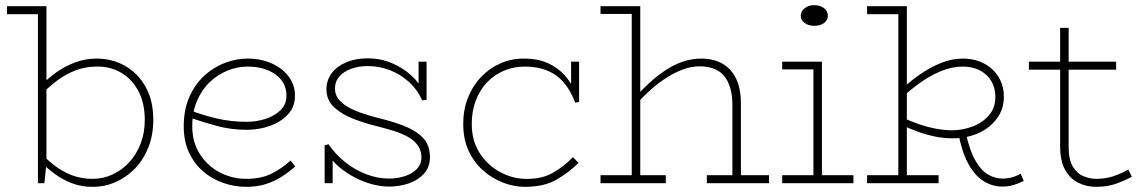

<svg xmlns="http://www.w3.org/2000/svg" viewBox="-20 -710 4425 744"><path d="M7 -655V-686H160V-655ZM355 -483Q415 -483 465 -454.5Q515 -426 544.5 -373Q574 -320 574 -246Q574 -187 555 -139Q536 -91 503 -57Q470 -23 428 -4.5Q386 14 339 14Q295 14 258.5 0Q222 -14 191 -37Q160 -60 133 -87V-121Q160 -93 191 -69Q222 -45 258.5 -31Q295 -17 339 -17Q380 -17 416.5 -34Q453 -51 481 -81.5Q509 -112 525 -153.5Q541 -195 541 -245Q541 -311 516 -357.5Q491 -404 449 -428.5Q407 -453 355 -452Q310 -452 272 -437Q234 -422 202.5 -398.5Q171 -375 143 -347V-383Q167 -407 199 -430Q231 -453 270.5 -468Q310 -483 355 -483ZM127 0V-685H160V-78L152 0Z M934 14Q889 14 845.5 -1Q802 -16 767.5 -45.5Q733 -75 712.5 -119Q692 -163 692 -220Q692 -286 714 -335Q736 -384 772 -417Q808 -450 852 -466.5Q896 -483 939 -483Q991 -483 1032.5 -464.5Q1074 -446 1098.5 -413.5Q1123 -381 1123 -339Q1123 -296 1095.5 -266.5Q1068 -237 1025.5 -222Q983 -207 936 -207Q876 -207 822.5 -221.5Q769 -236 719 -253L718 -282Q768 -263 822 -250.5Q876 -238 936 -238Q973 -238 1008 -249Q1043 -260 1066.5 -282.5Q1090 -305 1090 -339Q1090 -391 1047.5 -421.5Q1005 -452 939 -452Q901 -452 863 -437Q825 -422 794 -393Q763 -364 744 -320.5Q725 -277 725 -220Q725 -158 755 -112Q785 -66 832.5 -41.5Q880 -17 934 -17Q992 -17 1032 -37Q1072 -57 1106 -88L1124 -65Q1099 -43 1071 -25Q1043 -7 1009.5 3.5Q976 14 934 14Z M1488 13Q1452 13 1413.5 1.5Q1375 -10 1341 -30Q1307 -50 1282.5 -73.5Q1258 -97 1249 -121L1269 -99V0H1238V-147L1253 -151Q1279 -113 1316 -83Q1353 -53 1397.5 -35.5Q1442 -18 1488 -18Q1519 -18 1547.5 -27Q1576 -36 1594.5 -54.5Q1613 -73 1613 -100Q1613 -127 1599 -146.5Q1585 -166 1561 -179.5Q1537 -193 1506.5 -202.5Q1476 -212 1444 -220Q1395 -232 1349.5 -249.5Q1304 -267 1274.5 -294.5Q1245 -322 1245 -364Q1245 -399 1265 -426Q1285 -453 1321.5 -468.5Q1358 -484 1405 -484Q1454 -484 1498 -465.5Q1542 -447 1574.5 -417Q1607 -387 1622 -352L1602 -375V-471H1633V-323L1616 -321Q1596 -365 1562.5 -394.5Q1529 -424 1488.5 -439Q1448 -454 1405 -454Q1370 -454 1341 -443.5Q1312 -433 1295 -413.5Q1278 -394 1278 -367Q1278 -343 1292 -325.5Q1306 -308 1330 -294.5Q1354 -281 1384 -271Q1414 -261 1445 -253Q1495 -241 1541 -224Q1587 -207 1616.5 -178.5Q1646 -150 1646 -101Q1646 -62 1622.5 -36.5Q1599 -11 1563 1Q1527 13 1488 13Z M2014 14Q1972 14 1930 -2Q1888 -18 1852.5 -49Q1817 -80 1796 -125.5Q1775 -171 1775 -230Q1775 -285 1793.5 -331.5Q1812 -378 1844.5 -412Q1877 -446 1920.5 -465Q1964 -484 2014 -483Q2063 -483 2101.5 -466Q2140 -449 2167.5 -419Q2195 -389 2210 -349L2193 -358V-471H2224V-315L2209 -312Q2191 -360 2164 -391Q2137 -422 2099.5 -437Q2062 -452 2014 -452Q1970 -452 1932.5 -436Q1895 -420 1867 -390.5Q1839 -361 1823.5 -320Q1808 -279 1808 -230Q1808 -164 1839 -116.5Q1870 -69 1917.5 -43.5Q1965 -18 2014 -17Q2079 -15 2123.5 -41Q2168 -67 2200 -101L2222 -79Q2186 -43 2137.5 -14.5Q2089 14 2014 14Z M2818 0V-303Q2818 -340 2810 -368Q2802 -396 2786.5 -415Q2771 -434 2747 -443.5Q2723 -453 2691 -453Q2660 -453 2628 -441.5Q2596 -430 2564.5 -410Q2533 -390 2502.5 -363Q2472 -336 2444 -305V-336Q2471 -366 2500.5 -392.5Q2530 -419 2561.5 -439.5Q2593 -460 2627 -471.5Q2661 -483 2698 -483Q2732 -483 2760 -472.5Q2788 -462 2808.5 -440.5Q2829 -419 2840 -386.5Q2851 -354 2851 -309V0ZM2307 0V-31H2560V0ZM2719 0V-31H2960V0ZM2461 -686V0H2428V-656H2307V-686Z M3132 0V-471H3165V0ZM3011 0V-31H3287V0ZM3011 -441V-471H3165V-441ZM3135 -610Q3113 -610 3098 -621Q3083 -632 3083 -649Q3083 -666 3098 -678Q3113 -690 3135 -690Q3159 -690 3173.5 -678Q3188 -666 3188 -649Q3188 -632 3173.5 -621Q3159 -610 3135 -610Z M3672 -174Q3637 -174 3603 -181Q3569 -188 3536 -200Q3503 -212 3472 -227V-257Q3506 -241 3539 -229.5Q3572 -218 3603.5 -212Q3635 -206 3666 -205Q3709 -205 3748 -219.5Q3787 -234 3812 -263Q3837 -292 3837 -334Q3837 -387 3802 -419.5Q3767 -452 3711 -452Q3669 -452 3626.5 -434.5Q3584 -417 3545 -389Q3506 -361 3472 -329V-362Q3505 -394 3544.5 -421.5Q3584 -449 3626.5 -466Q3669 -483 3711 -483Q3756 -483 3792 -464.5Q3828 -446 3849 -412.5Q3870 -379 3870 -334Q3870 -298 3854.5 -269Q3839 -240 3812 -218.5Q3785 -197 3749 -185.5Q3713 -174 3672 -174ZM3340 0V-31H3617V0ZM3461 0V-686H3494V0ZM3340 -655V-686H3494V-655ZM3865 13Q3824 13 3789.5 -9.5Q3755 -32 3730.5 -78.5Q3706 -125 3693 -197H3722Q3737 -127 3759.5 -88Q3782 -49 3809 -33.5Q3836 -18 3865 -18Q3884 -18 3902 -23Q3920 -28 3935 -37L3947 -9Q3928 1 3907 7Q3886 13 3865 13Z M4227 14Q4191 14 4159 -1.5Q4127 -17 4107.5 -51.5Q4088 -86 4088 -144V-602H4121V-141Q4121 -91 4137.5 -64Q4154 -37 4179 -27Q4204 -17 4227 -17Q4265 -17 4295.5 -27.5Q4326 -38 4352 -53L4366 -25Q4338 -10 4304.5 2Q4271 14 4227 14ZM3967 -440V-471H4305V-440Z"/></svg>

Font: BioRhyme ExtraLight
Style: Regular
Weight: 250
Designer: Aoife Mooney
Foundry: Aoife Mooney Type
Version: Version 1.600;gftools[0.9.33]